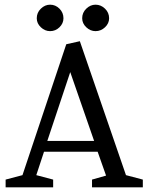

<svg xmlns="http://www.w3.org/2000/svg" viewBox="-20 -800 634 820"><path d="M4 0V-33L76 -52L263 -611L321 -624L518 -52L590 -33V0H373V-33L433 -50L397 -152H168L135 -52L207 -33V0ZM182 -198H382L280 -492ZM388 -667Q366 -667 348.5 -683.5Q331 -700 331 -722Q331 -746 348.5 -763Q366 -780 388 -780Q411 -780 428.5 -763Q446 -746 446 -722Q446 -700 428.5 -683.5Q411 -667 388 -667ZM194 -667Q172 -667 154.5 -683.5Q137 -700 137 -722Q137 -746 154.5 -763Q172 -780 194 -780Q217 -780 234 -763Q251 -746 251 -722Q251 -700 234 -683.5Q217 -667 194 -667Z"/></svg>

Font: Manuale
Style: Regular
Weight: 400
Designer: Eduardo Tunni / Pablo Cosgaya
Foundry: Eduardo Tunni / Pablo Cosgaya
Version: Version 1.002